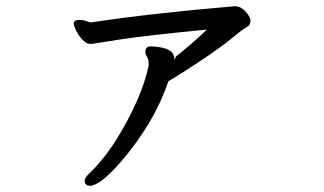

<svg xmlns="http://www.w3.org/2000/svg" viewBox="-20 -536 1040 617"><path d="M269 61Q252 61 252 43Q252 37 265 23Q312 -21 355 -89Q436 -221 458 -326Q458 -345 452.5 -353.5Q447 -362 447 -368Q447 -387 464 -387Q471 -387 489 -385Q540 -378 540 -348Q540 -345 541 -345Q542 -345 545 -354Q597 -395 645 -441Q450 -422 368 -409.5Q286 -397 282 -396Q278 -395 269 -395Q258 -395 245.5 -408Q233 -421 225 -437Q217 -453 217 -460Q217 -472 236 -472Q250 -472 263 -466L272 -464Q472 -494 734 -516Q754 -516 769.5 -498.5Q785 -481 785 -469Q785 -455 773 -449Q761 -443 726 -414Q691 -385 627.5 -342.5Q564 -300 521 -275Q476 -140 365 -12Q300 61 269 61Z"/></svg>

Font: LXGW WenKai Mono Medium
Style: Regular
Weight: 500
Monospace: yes
Designer: LXGW / Fontworks Inc.
Foundry: LXGW / Fontworks Inc.
Version: Version 1.520; June 14, 2025